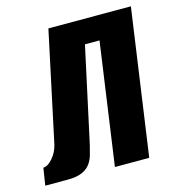

<svg xmlns="http://www.w3.org/2000/svg" viewBox="-127 -671 690 751"><g transform="rotate(-15 217.5 -295.5)"><path d="M-35 0 -24 -70Q-6 -70 14 -93Q34 -116 41 -146L136 -591H470L386 0H247L317 -494H258L175 -111Q170 -92 165 -72.5Q160 -53 148.5 -36.5Q137 -20 115 -10Q93 0 55 0Z"/></g></svg>

Font: Alumni Sans ExtraBold
Style: Italic
Weight: 800
Italic angle: -8°
Designer: Robert E. Leuschke
Foundry: Robert E. Leuschke
Version: Version 1.016